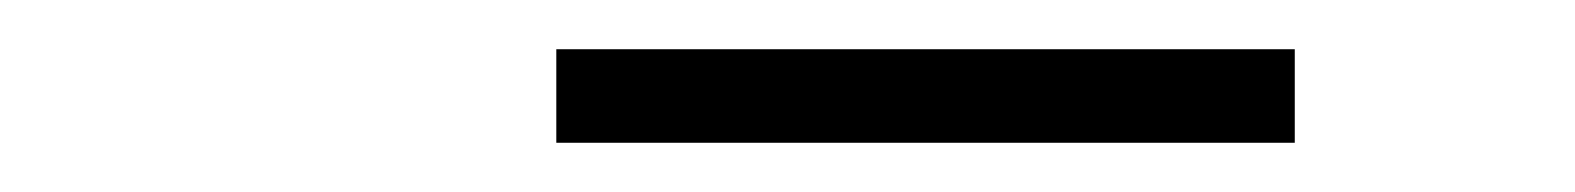

<svg xmlns="http://www.w3.org/2000/svg" viewBox="-20 -719 640 78"><path d="M506 -661H206V-699H506Z"/></svg>

Font: Iosevka Curly Slab XLtEx
Style: Italic
Weight: 200
Width: 7
Italic angle: -9°
Monospace: yes
Designer: Belleve Invis
Foundry: Belleve Invis
Version: Version 11.1.0; ttfautohint (v1.8.3)